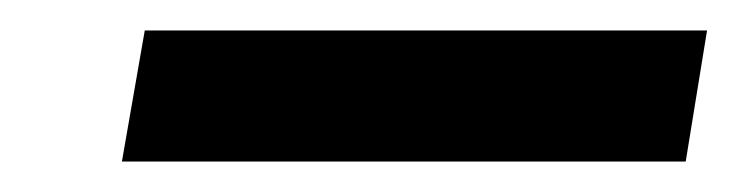

<svg xmlns="http://www.w3.org/2000/svg" viewBox="-20 -696 484 126"><path d="M60 -590 75 -676H444L430 -590Z"/></svg>

Font: DM Sans SemiBold
Style: Italic
Weight: 600
Italic angle: -10°
Designer: Colophon Foundry, Jonny Pinhorn
Foundry: Colophon Foundry
Version: Version 4.004;gftools[0.9.30]